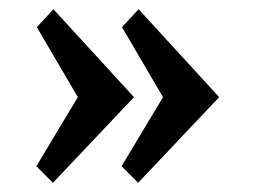

<svg xmlns="http://www.w3.org/2000/svg" viewBox="-20 -456 576 417"><path d="M95 -59 59 -95 149 -245 60 -397 96 -436 271 -245ZM280 -59 244 -95 334 -245 245 -397 281 -436 456 -245Z"/></svg>

Font: Arsenal
Style: Bold
Weight: 700
Designer: Andrij Shevchenko
Foundry: Stairsfor
Version: Version 2.001;PS 002.001;hotconv 1.0.88;makeotf.lib2.5.64775